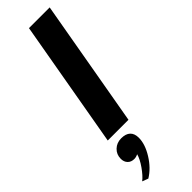

<svg xmlns="http://www.w3.org/2000/svg" viewBox="-321 -686 970 970"><g transform="rotate(-45 164.0 -201.0)"><path d="M167 -683H315L195 0H47ZM24 269Q47 251 71.5 216Q96 181 103 154Q89 161 76 161Q54 161 41 147.5Q28 134 28 112Q28 81 49.5 60.5Q71 40 103 40Q135 40 151.5 55.5Q168 71 168 101Q168 147 135 200Q102 253 56 281Z"/></g></svg>

Font: Fahkwang
Style: Bold Italic
Weight: 700
Italic angle: -10°
Designer: Suppakit Chalermlarp | Katatrad Co.,Ltd.
Foundry: Cadson Demak Co.,Ltd.
Version: Version 1.000; ttfautohint (v1.6)